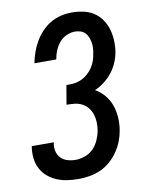

<svg xmlns="http://www.w3.org/2000/svg" viewBox="-85 -804 669 873"><g transform="rotate(-10 250.0 -367.5)"><path d="M208 8Q181 8 156 4.5Q131 1 108 -8.5Q85 -18 66 -34Q47 -50 35.5 -72Q24 -94 21 -119.5Q18 -145 22 -172L23 -176H124V-174Q120 -154 124 -135.5Q128 -117 140.5 -104Q153 -91 171 -85.5Q189 -80 208 -80Q230 -80 252.5 -88Q275 -96 291 -112.5Q307 -129 316.5 -150.5Q326 -172 330 -194Q333 -213 332.5 -231.5Q332 -250 326.5 -267.5Q321 -285 310 -299Q299 -313 283 -321.5Q267 -330 248.5 -332Q230 -334 211 -334L226 -422Q243 -422 259.5 -423.5Q276 -425 292.5 -432Q309 -439 323 -451Q337 -463 347 -477.5Q357 -492 363 -508.5Q369 -525 371 -542Q374 -555 374.5 -568.5Q375 -582 372.5 -594.5Q370 -607 365.5 -618.5Q361 -630 352.5 -638.5Q344 -647 331.5 -651Q319 -655 306 -655Q286 -655 266.5 -646Q247 -637 233.5 -620.5Q220 -604 212 -584.5Q204 -565 201 -545H100Q105 -570 113.5 -594.5Q122 -619 135 -641.5Q148 -664 166.5 -684Q185 -704 208 -717.5Q231 -731 256.5 -737Q282 -743 306 -743Q334 -743 360 -737.5Q386 -732 407 -718.5Q428 -705 443 -684Q458 -663 465.5 -638.5Q473 -614 474.5 -587Q476 -560 472 -533Q468 -509 458 -485Q448 -461 432 -440.5Q416 -420 395 -403.5Q374 -387 350 -377Q375 -363 393 -341.5Q411 -320 420.5 -293.5Q430 -267 432 -237.5Q434 -208 429 -178Q425 -153 415.5 -128.5Q406 -104 390.5 -81.5Q375 -59 354.5 -41Q334 -23 309.5 -12Q285 -1 259 3.5Q233 8 208 8Z"/></g></svg>

Font: Iosevka Curly Semibold
Style: Italic
Weight: 600
Italic angle: -9°
Monospace: yes
Designer: Belleve Invis
Foundry: Belleve Invis
Version: Version 22.1.2; ttfautohint (v1.8.4)